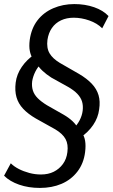

<svg xmlns="http://www.w3.org/2000/svg" viewBox="-25 -734 553 943"><path d="M171 189Q115 189 69 173Q23 157 -5 129L28 68Q44 84 67.5 96Q91 108 119 115.5Q147 123 176 123Q212 123 239 109.5Q266 96 284 71.5Q302 47 306 13Q311 -25 297 -51Q283 -77 246 -99L151 -152Q113 -174 89 -199.5Q65 -225 56 -256.5Q47 -288 52 -328Q57 -369 82 -405.5Q107 -442 146 -468L136 -446Q126 -461 121.5 -483.5Q117 -506 121 -538Q129 -595 159 -634Q189 -673 236.5 -693.5Q284 -714 340 -714Q393 -714 437.5 -698.5Q482 -683 508 -655L477 -595Q452 -620 413.5 -633.5Q375 -647 337 -647Q302 -647 274.5 -634Q247 -621 230 -596.5Q213 -572 208 -538Q203 -498 218.5 -472Q234 -446 269 -425L363 -371Q402 -348 426 -322.5Q450 -297 459 -266.5Q468 -236 462 -197Q457 -156 432.5 -120Q408 -84 369 -58L378 -80Q389 -66 393 -42.5Q397 -19 393 13Q386 69 355 109Q324 149 277 169Q230 189 171 189ZM133 -335Q130 -310 136.5 -289.5Q143 -269 160.5 -251.5Q178 -234 206 -217L287 -171Q313 -156 331.5 -138.5Q350 -121 359 -102H335Q354 -120 366 -143Q378 -166 381 -190Q384 -215 378 -235Q372 -255 355 -273Q338 -291 308 -308L227 -353Q202 -369 183.5 -386.5Q165 -404 155 -422L179 -424Q160 -405 148.5 -382Q137 -359 133 -335Z"/></svg>

Font: Nunito Sans 10pt SemiCondensed Medium
Style: Italic
Weight: 500
Width: 4
Italic angle: -9°
Designer: Vernon Adams
Foundry: Vernon Adams
Version: Version 3.101;gftools[0.9.27]